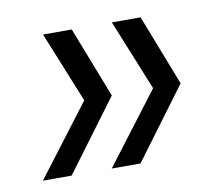

<svg xmlns="http://www.w3.org/2000/svg" viewBox="-50 -528 536 467"><g transform="rotate(-10 217.5 -295.0)"><path d="M262 -120H191L324 -295L253 -470H324L392 -295ZM92 -120H21L154 -295L83 -470H154L222 -295Z"/></g></svg>

Font: Poppins Light
Style: Italic
Weight: 300
Italic angle: -10°
Designer: Ninad Kale (Devanagari), Jonny Pinhorn (Latin)
Foundry: Indian Type Foundry
Version: Version 3.200;PS 1.000;hotconv 16.6.54;makeotf.lib2.5.65590